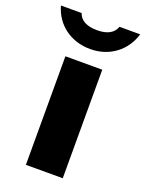

<svg xmlns="http://www.w3.org/2000/svg" viewBox="-193 -811 669 881"><g transform="rotate(20 141.5 -371.0)"><path d="M227 -530H47V0H227ZM335 -742H234C223 -710 193 -692 142 -692C90 -692 60 -710 49 -742H-52C-28 -656 46 -600 142 -600C237 -600 310 -657 335 -742Z"/></g></svg>

Font: Bisquit Text
Style: Bold
Weight: 800
Version: Version 1.004;Glyphs 3.2.3 (3260)